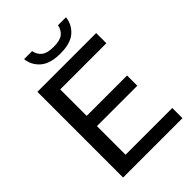

<svg xmlns="http://www.w3.org/2000/svg" viewBox="-266 -1055 1172 1172"><g transform="rotate(-45 320.0 -469.0)"><path d="M85 0V-740H592.5V-652H194V-423.5H542.5V-335H194V-88H597.5V0ZM350 -805.5Q263 -805.5 219.2 -843Q175.5 -880.5 168.5 -938.5H238Q244.5 -903.5 269.8 -883.5Q295 -863.5 350 -863.5Q405 -863.5 430 -883.5Q455 -903.5 461 -938.5H530.5Q523.5 -880 480.2 -842.8Q437 -805.5 350 -805.5Z"/></g></svg>

Font: Encode Sans SmExp Md
Style: Regular
Weight: 500
Width: 6
Designer: Multiple Designers
Foundry: Impallari Type
Version: Version 3.002; ttfautohint (v1.8.3) -l 8 -r 50 -G 200 -x 14 